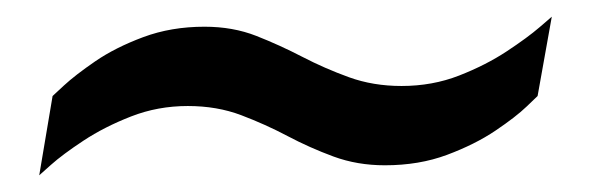

<svg xmlns="http://www.w3.org/2000/svg" viewBox="-20 -414 711 230"><path d="M27 -204 43 -299Q43 -299 56.5 -311.5Q70 -324 94 -340.5Q118 -357 151.5 -369.5Q185 -382 225 -382Q259 -382 287 -371Q315 -360 342 -346Q369 -332 398 -321.5Q427 -311 461 -311Q498 -311 530 -323.5Q562 -336 587 -352.5Q612 -369 626.5 -381.5Q641 -394 641 -394L624 -299Q624 -299 611 -286.5Q598 -274 573.5 -257.5Q549 -241 515.5 -228.5Q482 -216 441 -216Q408 -216 379.5 -226.5Q351 -237 324.5 -251Q298 -265 269 -276Q240 -287 205 -287Q169 -287 137 -274.5Q105 -262 80 -245.5Q55 -229 41 -216.5Q27 -204 27 -204Z"/></svg>

Font: Archivo SemiExpanded Medium
Style: Italic
Weight: 500
Width: 6
Italic angle: -10°
Designer: Hector Gatti
Foundry: Omnibus-Type
Version: Version 2.001